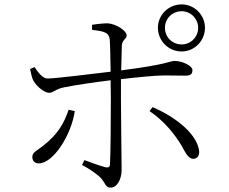

<svg xmlns="http://www.w3.org/2000/svg" viewBox="-20 -826 1040 873"><path d="M698 -700C698 -640 746 -592 806 -592C864 -592 912 -640 912 -700C912 -758 864 -806 806 -806C746 -806 698 -758 698 -700ZM730 -700C730 -741 763 -775 806 -775C847 -775 881 -741 881 -700C881 -657 847 -624 806 -624C763 -624 730 -657 730 -700ZM803 -168C822 -136 834 -104 859 -104C880 -104 890 -123 884 -149C867 -226 771 -297 674 -339L660 -321C731 -273 778 -209 803 -168ZM292 -327C273 -271 247 -217 172 -160C145 -139 127 -133 127 -112C127 -97 136 -83 156 -83C223 -83 305 -214 320 -321ZM117 -512C121 -493 125 -472 131 -461C147 -431 183 -404 203 -404C224 -404 231 -421 272 -429C326 -440 418 -453 483 -461L484 -375C484 -290 483 -123 480 -78C479 -64 470 -63 458 -66C433 -72 394 -87 364 -98L353 -76C385 -59 420 -36 439 -16C460 7 459 27 483 27C513 27 533 -12 533 -53C533 -77 530 -305 530 -373V-466C597 -474 686 -483 726 -483C766 -483 794 -482 822 -482C846 -482 855 -488 855 -508C855 -526 810 -549 774 -549C753 -549 743 -533 531 -506C532 -552 533 -595 534 -619C536 -647 556 -648 556 -665C556 -686 509 -717 470 -720C451 -720 421 -717 398 -713L399 -690C454 -684 476 -678 479 -646C481 -621 482 -561 483 -500C412 -492 243 -470 196 -469C176 -468 154 -495 137 -521Z"/></svg>

Font: Noto Serif JP Light
Style: Regular
Weight: 300
Designer: Ryoko NISHIZUKA 西塚涼子 (kana & ideographs); Frank Grießhammer (Latin, Greek & Cyrillic); Wenlong ZHANG 张文龙 (bopomofo); San
Foundry: Adobe
Version: Version 2.001;hotconv 1.1.0;makeotfexe 2.6.0